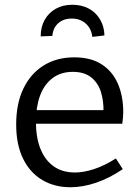

<svg xmlns="http://www.w3.org/2000/svg" viewBox="-20 -778 588 807"><path d="M276 9Q209 9 157.5 -21.5Q106 -52 77 -111Q48 -170 48 -255Q48 -342 78 -405Q108 -468 163 -502.5Q218 -537 292 -537Q362 -537 407.5 -507.5Q453 -478 475.5 -426Q498 -374 498 -307Q498 -296 497 -285Q496 -274 494 -258H109V-315H424L415 -309Q416 -354 404 -392Q392 -430 363 -453Q334 -476 286 -476Q235 -476 200 -449Q165 -422 148 -375Q131 -328 131 -266Q131 -200 150 -152.5Q169 -105 205.5 -79Q242 -53 295 -53Q332 -53 376 -67.5Q420 -82 467 -112L496 -67Q440 -29 384 -10Q328 9 276 9ZM284 -758Q323 -758 353 -742Q383 -726 400.5 -696.5Q418 -667 419 -629L368 -623Q364 -658 340.5 -679Q317 -700 282 -700Q247 -700 225 -680.5Q203 -661 200 -627L151 -625Q151 -664 167.5 -694Q184 -724 214 -741Q244 -758 284 -758Z"/></svg>

Font: Bitter Thin
Style: Regular
Weight: 400
Version: Version 3.021